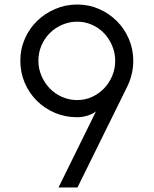

<svg xmlns="http://www.w3.org/2000/svg" viewBox="-20 -830 680 850"><path d="M570 -561Q570 -531 563 -501.5Q556 -472 543 -446L323 0H239L405 -337Q392 -326 368.5 -318.5Q345 -311 322 -311Q269 -311 223 -330.5Q177 -350 143 -384Q109 -418 89.5 -463.5Q70 -509 70 -561Q70 -613 90 -658.5Q110 -704 144.5 -737.5Q179 -771 225 -790.5Q271 -810 322 -810Q374 -810 419 -790Q464 -770 497.5 -736.5Q531 -703 550.5 -657.5Q570 -612 570 -561ZM490 -561Q490 -595 477 -626.5Q464 -658 441.5 -682Q419 -706 388 -720Q357 -734 322 -734Q287 -734 255.5 -720.5Q224 -707 200.5 -683.5Q177 -660 163.5 -628.5Q150 -597 150 -561Q150 -526 163.5 -494.5Q177 -463 200 -439Q223 -415 254.5 -401Q286 -387 322 -387Q357 -387 387.5 -401Q418 -415 441 -439Q464 -463 477 -494.5Q490 -526 490 -561Z"/></svg>

Font: Gauge
Style: Regular
Weight: 400
Designer: Daniel Pimley
Foundry: Daniel Pimley
Version: Version 2.0